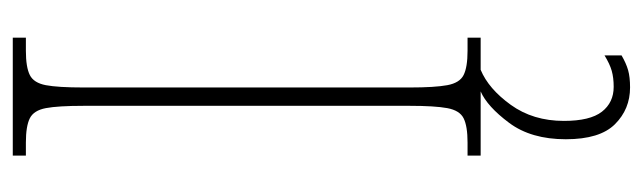

<svg xmlns="http://www.w3.org/2000/svg" viewBox="-364 -390 982 293"><g transform="rotate(-90 126.5 -243.0)"><path d="M36 0V-20H56Q81 -20 93 -26Q105 -32 108.5 -51Q112 -70 112 -108V-606Q112 -645 108.5 -663.5Q105 -682 93 -688Q81 -694 56 -694H36V-714H216V-694H196Q171 -694 159 -688Q147 -682 143.5 -663.5Q140 -645 140 -606V-108Q140 -70 143.5 -51Q147 -32 159 -26Q171 -20 196 -20H216V0ZM140 228Q107 228 84 205Q61 182 61 130Q61 77 86 43.5Q111 10 134 0H167Q138 12 113.5 46Q89 80 89 127Q89 167 103 185Q117 203 141 203Q155 203 165.5 200Q176 197 189 189V215Q177 222 166.5 225Q156 228 140 228Z"/></g></svg>

Font: Noto Serif Tamil ExtraCondensed Thin
Style: Italic
Weight: 100
Width: 2
Italic angle: -12°
Designer: Indian Type Foundry, Tom Grace, and the Monotype Design Team
Foundry: Monotype Imaging Inc.
Version: Version 2.003; ttfautohint (v1.8.4.7-5d5b)